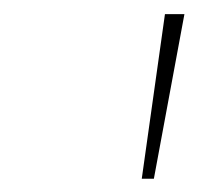

<svg xmlns="http://www.w3.org/2000/svg" viewBox="-20 -748 288 279"><path d="M186 -488.3 219.7 -727.5H248L203.6 -488.3Z"/></svg>

Font: Inter 20pt Thin
Style: Italic
Weight: 250
Italic angle: -9.3988°
Version: Version 4.001;git-66647c0bb